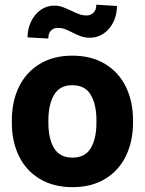

<svg xmlns="http://www.w3.org/2000/svg" viewBox="-20 -770 604 800"><path d="M29.3 0ZM281.2 -538.1Q360.8 -538.1 418 -503.4Q475.1 -468.8 504.6 -408Q534.2 -347.2 534.2 -269V-258.8Q534.2 -181.2 504.6 -120.1Q475.1 -59.1 418.2 -24.7Q361.3 9.8 282.2 9.8Q202.6 9.8 145.5 -24.7Q88.4 -59.1 58.8 -119.9Q29.3 -180.7 29.3 -258.8V-269Q29.3 -346.7 58.8 -407.7Q88.4 -468.8 145.3 -503.4Q202.1 -538.1 281.2 -538.1ZM282.2 -113.3Q334.5 -113.3 358.2 -152.8Q381.8 -192.4 381.8 -258.8V-269Q381.8 -334.5 358.2 -374.8Q334.5 -415 281.2 -415Q229 -415 205.3 -374.8Q181.6 -334.5 181.6 -269V-258.8Q181.6 -191.9 205.3 -152.6Q229 -113.3 282.2 -113.3ZM355 -612.8Q334 -612.8 317.9 -618.4Q301.8 -624 281.2 -634.8Q262.2 -644.5 249.3 -649.2Q236.3 -653.8 220.2 -653.8Q203.1 -653.8 192.1 -642.3Q181.2 -630.9 181.2 -609.4L94.7 -614.3Q94.7 -648.9 109.1 -679.4Q123.5 -710 148.9 -728.3Q174.3 -746.6 206.1 -746.6Q223.6 -746.6 238.5 -741.5Q253.4 -736.3 276.4 -725.6Q295.9 -715.8 310.5 -710.7Q325.2 -705.6 340.8 -705.6Q358.4 -705.6 369.9 -717.3Q381.3 -729 381.3 -750.5L467.3 -745.1Q467.3 -709.5 452.9 -679.2Q438.5 -648.9 412.6 -630.9Q386.7 -612.8 355 -612.8Z"/></svg>

Font: Heebo ExtraBold
Style: Regular
Weight: 800
Designer: Oded Ezer
Foundry: Meir Sadan
Version: Version 2.001; ttfautohint (v1.5.14-ce02) -l 8 -r 50 -G 200 